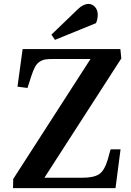

<svg xmlns="http://www.w3.org/2000/svg" viewBox="-20 -966 673 986"><path d="M244.1 -788.1 380.9 -919.9Q408.2 -945.8 434.1 -945.8Q454.1 -945.8 468 -930.2Q481.9 -914.6 481.9 -890.1Q481.9 -868.2 473.1 -847.2L262.2 -761.2ZM598.1 -713.9 603 -666 208 -53.2H401.9Q460.4 -53.2 488.3 -71Q516.1 -88.9 533.2 -146L547.9 -199.2H599.1L573.2 0H46.9L47.9 -46.9L444.8 -663.1H254.9Q228 -663.1 212.6 -660.6Q197.3 -658.2 183.3 -648.9Q169.4 -639.6 160.2 -622.8Q150.9 -606 141.1 -576.2L121.1 -514.2L69.8 -521L96.2 -713.9Z"/></svg>

Font: Literata SemiBold
Style: Italic
Weight: 650
Italic angle: -2.39999°
Designer: Latin by Veronika Burian and Jose Scaglione. Greek by Irene Vlachou. Cyrillic by Vera Evstafieva
Foundry: TypeTogether
Version: Version 3.021